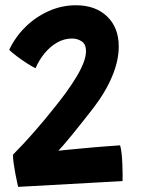

<svg xmlns="http://www.w3.org/2000/svg" viewBox="-20 -702 538 730"><path d="M436.5 -149.5Q440 -139 442.2 -119.5Q444.5 -100 445.2 -77.8Q446 -55.5 446.2 -37.8Q446.5 -20 446 -13.5L49 8.5Q48 4.5 45 -9.2Q42 -23 38.5 -41.2Q35 -59.5 32.2 -79Q29.5 -98.5 29 -113.5Q45.5 -130 69.5 -155.8Q93.5 -181.5 122.2 -214.8Q151 -248 182.5 -287.5Q207.5 -318 229.8 -348.5Q252 -379 269.5 -407.8Q287 -436.5 297 -462Q307 -487.5 307 -507.5Q307 -533.5 291 -544.5Q275 -555.5 253.5 -555.5Q223.5 -555.5 196.8 -540Q170 -524.5 149.2 -499Q128.5 -473.5 115 -442.5Q101.5 -449 81.8 -461.8Q62 -474.5 43.5 -488.5Q25 -502.5 15 -512.5Q38 -561.5 77 -599.8Q116 -638 165.5 -660Q215 -682 268.5 -682Q343 -682 387.2 -639.5Q431.5 -597 431.5 -525Q431.5 -471.5 406.2 -411.2Q381 -351 333.5 -289.5Q310.5 -260 289.5 -233.5Q268.5 -207 251.2 -186Q234 -165 221.2 -150.2Q208.5 -135.5 202 -129Q215 -130.5 236.5 -132.5Q258 -134.5 284.2 -137Q310.5 -139.5 338.2 -142Q366 -144.5 391.5 -146.2Q417 -148 436.5 -149.5Z"/></svg>

Font: Grandstander Thin SemiBold
Style: Regular
Weight: 600
Version: Version 1.200